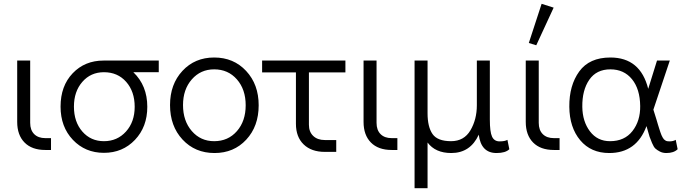

<svg xmlns="http://www.w3.org/2000/svg" viewBox="-20 -785 3593 1005"><path d="M138 -468V-142Q138 -104 159 -83Q180 -62 217 -62H247V0H217Q147 0 108.5 -39Q70 -78 70 -147V-468Z M297 -227Q297 -335 360.5 -401.5Q424 -468 522 -468H811V-407H678Q751 -337 751 -226Q751 -121 686.5 -53Q622 15 524 15Q426 15 361.5 -53Q297 -121 297 -227ZM367 -227Q367 -147 411 -96.5Q455 -46 524 -46Q594 -46 639.5 -96.5Q685 -147 685 -226Q685 -306 640.5 -356.5Q596 -407 524 -407Q455 -407 411 -356.5Q367 -306 367 -227Z M1103 16Q1001 16 935.5 -54.5Q870 -125 870 -235Q870 -344 935 -414Q1000 -484 1101 -484Q1203 -484 1268.5 -413.5Q1334 -343 1334 -234Q1334 -124 1269 -54Q1204 16 1103 16ZM1101 -46Q1174 -46 1220 -98.5Q1266 -151 1266 -234Q1266 -317 1220 -369.5Q1174 -422 1101 -422Q1030 -422 984 -369.5Q938 -317 938 -235Q938 -152 984 -99Q1030 -46 1101 -46Z M1352 -406V-468H1788V-406H1597V-132Q1597 -95 1619.5 -73.5Q1642 -52 1680 -52H1740V10H1680Q1610 10 1569.5 -29Q1529 -68 1529 -137V-406Z M1951 -468V-142Q1951 -104 1972 -83Q1993 -62 2030 -62H2060V0H2030Q1960 0 1921.5 -39Q1883 -78 1883 -147V-468Z M2150 200V-468H2218V-192Q2218 -121 2244 -83.5Q2270 -46 2341 -46Q2409 -46 2442.5 -103Q2476 -160 2476 -234V-468H2544V-159Q2544 -95 2555.5 -70Q2567 -45 2595 -45Q2623 -45 2636 -53L2646 -4Q2626 16 2579 16Q2498 16 2486 -80Q2442 16 2342 16Q2259 16 2218 -39V200Z M2787 -548 2748 -560 2815 -765 2878 -745ZM2800 -468V-142Q2800 -104 2821 -83Q2842 -62 2879 -62H2909V0H2879Q2809 0 2770.5 -39Q2732 -78 2732 -147V-468Z M3169 16Q3073 16 3017 -51Q2961 -118 2960 -226Q2959 -338 3012 -411Q3065 -484 3175 -484Q3332 -484 3373 -320L3419 -468H3486L3400 -211L3416 -160Q3419 -149 3423.5 -134.5Q3428 -120 3430.5 -112Q3433 -104 3436.5 -93.5Q3440 -83 3442.5 -77.5Q3445 -72 3448.5 -65.5Q3452 -59 3455 -56Q3458 -53 3462.5 -50Q3467 -47 3472 -46Q3477 -45 3484 -45Q3504 -45 3517 -53L3527 -4Q3507 16 3468 16Q3449 16 3434.5 8.5Q3420 1 3411 -7Q3402 -15 3393 -36.5Q3384 -58 3380 -69.5Q3376 -81 3368 -111Q3365 -120 3364 -125Q3312 16 3169 16ZM3173 -46Q3249 -46 3290.5 -99Q3332 -152 3331 -230Q3330 -319 3288 -370.5Q3246 -422 3175 -422Q3102 -422 3064.5 -367.5Q3027 -313 3028 -226Q3029 -149 3068 -97.5Q3107 -46 3173 -46Z"/></svg>

Font: Didact Gothic
Style: Regular
Weight: 400
Designer: Daniel Johnson
Foundry: Daniel Johnson
Version: Version 2.101;PS 002.101;hotconv 1.0.88;makeotf.lib2.5.64775